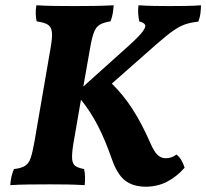

<svg xmlns="http://www.w3.org/2000/svg" viewBox="-20 -699 782 728"><path d="M118 -679Q150 -677 186 -676.5Q222 -676 263 -676Q298 -676 335.5 -676.5Q373 -677 411 -679Q410 -663 407.5 -648Q405 -633 399 -618Q373 -614 358.5 -605.5Q344 -597 336 -576Q328 -555 321 -513L296 -371L473 -530Q508 -562 521 -579.5Q534 -597 530 -605Q526 -613 508 -618Q505 -632 504 -647.5Q503 -663 505 -679Q535 -677 564.5 -676.5Q594 -676 623 -676Q653 -676 685.5 -676.5Q718 -677 742 -679Q742 -665 740 -648.5Q738 -632 732 -617Q704 -614 683 -607Q662 -600 637.5 -583Q613 -566 574 -532L404 -382Q447 -340 482 -286Q517 -232 549 -159Q564 -124 577.5 -111.5Q591 -99 608 -99Q631 -99 649 -113Q660 -105 668 -91Q676 -77 680 -63Q649 -28 612.5 -9.5Q576 9 531 9Q482 8 453 -15.5Q424 -39 404 -96Q379 -168 351.5 -221.5Q324 -275 287 -321L258 -153Q252 -116 253.5 -96.5Q255 -77 266 -69.5Q277 -62 299 -58Q305 -28 301 3Q265 1 236.5 0.5Q208 0 168 0Q126 0 87.5 0.5Q49 1 19 3Q21 -31 33 -58Q61 -61 75.5 -70.5Q90 -80 97 -102Q104 -124 111 -164L173 -524Q179 -560 176.5 -579Q174 -598 160.5 -606Q147 -614 119 -618Q116 -631 115.5 -647Q115 -663 118 -679Z"/></svg>

Font: Vollkorn
Style: Bold Italic
Weight: 700
Italic angle: -11°
Designer: Friedrich Althausen
Foundry: Friedrich Althausen
Version: Version 5.000; ttfautohint (v1.8.3)